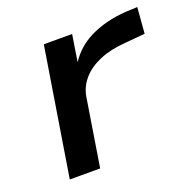

<svg xmlns="http://www.w3.org/2000/svg" viewBox="-97 -599 694 695"><g transform="rotate(-20 250.5 -251.5)"><path d="M58 0 137 -492H246L227 -371H219Q253 -434 315 -465Q377 -496 457 -501L501 -503L493 -403L415 -396Q359 -392 317 -374.5Q275 -357 249.5 -328.5Q224 -300 217 -263L175 0Z"/></g></svg>

Font: Nunito Sans 10pt Expanded SemiBold
Style: Italic
Weight: 600
Width: 7
Italic angle: -9°
Designer: Vernon Adams
Foundry: Vernon Adams
Version: Version 3.101;gftools[0.9.27]